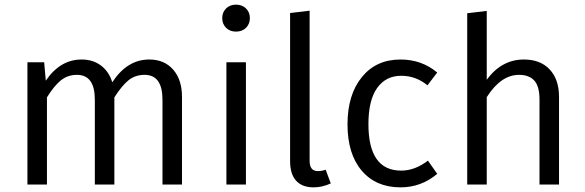

<svg xmlns="http://www.w3.org/2000/svg" viewBox="-20 -794 2517 826"><path d="M622 -538Q687 -538 725 -494.5Q763 -451 763 -377V0H679V-365Q679 -472 602 -472Q561 -472 532 -448Q503 -424 472 -375V0H388V-365Q388 -472 311 -472Q271 -472 241.5 -448Q212 -424 182 -375V0H98V-526H170L177 -447Q239 -538 331 -538Q380 -538 414.5 -512Q449 -486 463 -440Q527 -538 622 -538Z M1038 0H954V-526H1038ZM995 -774Q1022 -774 1038.5 -757.5Q1055 -741 1055 -716Q1055 -691 1038.5 -674.5Q1022 -658 995 -658Q969 -658 952.5 -674.5Q936 -691 936 -716Q936 -741 952.5 -757.5Q969 -774 995 -774Z M1312 -748V-102Q1312 -58 1347 -58Q1366 -58 1381 -64L1403 -5Q1367 12 1329 12Q1280 12 1254 -16.5Q1228 -45 1228 -101V-738Z M1703 -538Q1794 -538 1861 -482L1819 -427Q1769 -468 1706 -468Q1640 -468 1602.5 -415.5Q1565 -363 1565 -260Q1565 -60 1706 -60Q1765 -60 1821 -103L1861 -46Q1792 12 1703 12Q1597 12 1536 -60Q1475 -132 1475 -259Q1475 -386 1536.5 -462Q1598 -538 1703 -538Z M2234 -538Q2305 -538 2345 -495Q2385 -452 2385 -377V0H2301V-365Q2301 -423 2278.5 -447.5Q2256 -472 2213 -472Q2135 -472 2074 -376V0H1990V-737L2074 -747V-451Q2138 -538 2234 -538Z"/></svg>

Font: FiraSans
Style: Regular
Weight: 350
Designer: Carrois Corporate & Edenspiekermann AG
Foundry: Carrois Corporate GbR & Edenspiekermann AG
Version: Version 3.106;PS 003.106;hotconv 1.0.70;makeotf.lib2.5.58329